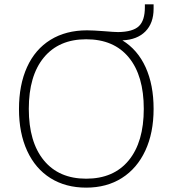

<svg xmlns="http://www.w3.org/2000/svg" viewBox="-20 -852 791 880"><path d="M541 -667Q611 -624 647.5 -543.5Q684 -463 684 -353Q684 -243 646 -161.5Q608 -80 538.5 -36Q469 8 375 8Q281 8 211.5 -35.5Q142 -79 104.5 -160.5Q67 -242 67 -352Q67 -463 104 -544.5Q141 -626 211.5 -669.5Q282 -713 379 -713Q406 -713 458 -709Q504 -705 522 -705Q589 -706 616.5 -732Q644 -758 644 -819V-832H684V-812Q684 -746 646.5 -708Q609 -670 541 -667ZM375 -672Q250 -672 181 -588.5Q112 -505 112 -353Q112 -201 181 -117Q250 -33 375 -33Q501 -33 570 -117Q639 -201 639 -353Q639 -505 570.5 -588.5Q502 -672 375 -672Z"/></svg>

Font: wassup Sans
Style: Light
Weight: 200
Version: Version 2.001